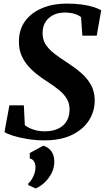

<svg xmlns="http://www.w3.org/2000/svg" viewBox="-20 -772 586 1071"><path d="M228 11Q178.5 11 131.8 3.2Q85 -4.5 51 -15.5Q17 -26.5 5 -35.5L32.5 -184.5H113L118.5 -74Q135 -60 164.5 -49.8Q194 -39.5 228 -39.5Q261 -39.5 286.8 -47.5Q312.5 -55.5 330.5 -71Q348.5 -86.5 358 -108.8Q367.5 -131 368 -159.5Q368.5 -192.5 354.2 -218.2Q340 -244 311.8 -267.8Q283.5 -291.5 242 -318Q211 -337.5 183 -360Q155 -382.5 133 -408.8Q111 -435 98.2 -467Q85.5 -499 85.5 -537.5Q85 -607 120.5 -654.8Q156 -702.5 216.5 -727.2Q277 -752 351 -752Q401 -752 439 -746.5Q477 -741 503.5 -732.2Q530 -723.5 544.5 -714.5L519.5 -573H439.5L432 -676.5Q418 -688 395 -695Q372 -702 341 -702Q305.5 -702 277.8 -688.5Q250 -675 233.8 -649.5Q217.5 -624 217.5 -588Q217 -553 233.5 -526Q250 -499 281.2 -474.5Q312.5 -450 355.5 -422.5Q395.5 -397 430.2 -367.2Q465 -337.5 486.5 -299.8Q508 -262 508.5 -213Q508.5 -150.5 475.8 -99.8Q443 -49 380.5 -19Q318 11 228 11ZM137.5 260.5 138 251Q148 243.5 157.2 228.2Q166.5 213 172.5 195Q178.5 177 178 161Q178 143.5 170 129.2Q162 115 146 112V81.5L222 40.5Q254.5 52 268.8 74.8Q283 97.5 283 131.5Q282.5 166 266.8 195.8Q251 225.5 227.5 247.2Q204 269 179.5 279Z"/></svg>

Font: Merriweather 48pt
Style: Bold Italic
Weight: 700
Italic angle: -7.8°
Version: Version 2.101